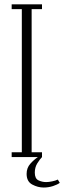

<svg xmlns="http://www.w3.org/2000/svg" viewBox="-20 -720 294 880"><path d="M33.5 0V-22H80V-678H33.5V-700H172.5V-678H125V-22H172.5V0Q162.5 10 151 28.5Q139.5 47 139.5 71Q139.5 98.5 156.2 106.5Q173 114.5 191.5 114.5Q203.5 114.5 219.2 111.2Q235 108 245 103L254 118Q243.5 126 223 132.8Q202.5 139.5 180 139.5Q153.5 139.5 127.8 125.8Q102 112 102 77Q102 49.5 119 30.5Q136 11.5 153.5 0Z"/></svg>

Font: Imbue 50pt ExtraLight
Style: Regular
Weight: 200
Designer: Tyler Finck
Foundry: Etcetera Type Company
Version: Version 1.102; ttfautohint (v1.8.3)